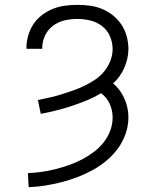

<svg xmlns="http://www.w3.org/2000/svg" viewBox="-20 -548 640 791"><path d="M98 223 95 165Q124 164 152 160Q180 156 208 149Q236 142 263 132.5Q290 123 315.5 110Q341 97 364 80Q387 63 405 41Q423 19 433.5 -8Q444 -35 444 -64Q444 -78 441 -92.5Q438 -107 432 -120Q426 -133 417 -144.5Q408 -156 396 -164Q368 -147 337.5 -134.5Q307 -122 275.5 -111.5Q244 -101 212 -93Q180 -85 148 -79L136 -136Q161 -141 185.5 -146.5Q210 -152 234 -159.5Q258 -167 282 -175.5Q306 -184 328.5 -195Q351 -206 372 -220Q393 -234 409 -253.5Q425 -273 434.5 -297Q444 -321 444 -346Q444 -373 433 -398.5Q422 -424 400.5 -440.5Q379 -457 352.5 -463.5Q326 -470 299 -470Q272 -470 246 -464Q220 -458 198.5 -442Q177 -426 165.5 -401.5Q154 -377 154 -350V-347H89V-352Q89 -377 96.5 -402.5Q104 -428 118 -449Q132 -470 153 -486Q174 -502 198 -511.5Q222 -521 247.5 -524.5Q273 -528 299 -528Q325 -528 351 -524.5Q377 -521 401 -511Q425 -501 446 -484Q467 -467 481 -445.5Q495 -424 502 -398.5Q509 -373 509 -346Q509 -326 504.5 -306.5Q500 -287 492 -268.5Q484 -250 472.5 -234Q461 -218 446 -204Q462 -191 473.5 -175Q485 -159 493 -141Q501 -123 505 -103.5Q509 -84 509 -65Q509 -30 497.5 3Q486 36 465.5 64Q445 92 418.5 114Q392 136 362 152.5Q332 169 299.5 181.5Q267 194 233.5 202.5Q200 211 166 216.5Q132 222 98 223Z"/></svg>

Font: Iosevka Aile Light
Style: Regular
Weight: 300
Designer: Belleve Invis
Foundry: Belleve Invis
Version: Version 27.3.5; ttfautohint (v1.8.4)